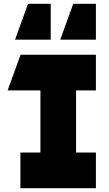

<svg xmlns="http://www.w3.org/2000/svg" viewBox="-20 -987 573 1007"><path d="M20 -513 88 -700H483V-513H379V-187H483V0H87V-187H192V-513ZM296 -779 364 -967H483V-779ZM59 -779 127 -967H246V-779Z"/></svg>

Font: Clickuper
Style: Bold
Weight: 700
Designer: Denis Ignatov
Foundry: Denis Ignatov
Version: Version 1.10 April 16, 2021